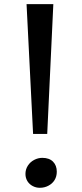

<svg xmlns="http://www.w3.org/2000/svg" viewBox="-20 -891 395 921"><path d="M235.8 -871.1 206.5 -248.5H138.7L107.4 -871.1ZM252.4 -67.4Q252.4 -44.4 241.7 -27.1Q231 -9.8 211.9 0Q193.4 9.8 170.9 9.8Q152.8 9.8 137 1.5Q121.1 -6.8 111.8 -21.5Q102.1 -37.1 102.1 -56.6Q102.1 -78.1 113.3 -95.9Q124.5 -113.8 144 -124Q162.6 -133.8 183.1 -133.8Q216.3 -133.8 234.4 -115.5Q252.4 -97.2 252.4 -67.4Z"/></svg>

Font: Merriweather
Style: Regular
Weight: 400
Designer: Eben Sorkin
Foundry: Eben Sorkin
Version: Version 1.584; ttfautohint (v1.8.1)